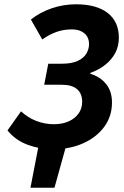

<svg xmlns="http://www.w3.org/2000/svg" viewBox="-20 -684 580 895"><path d="M122 191 159 0H287L234 191ZM225 12Q167 12 109.5 -9Q52 -30 15 -76L78 -165Q109 -136 148.5 -120.5Q188 -105 232 -105Q270 -105 299.5 -118Q329 -131 346 -154.5Q363 -178 363 -210Q363 -248 339 -268.5Q315 -289 267 -289H186L205 -387H268Q314 -387 342 -400Q370 -413 382.5 -434Q395 -455 395 -478Q395 -511 373 -529Q351 -547 316 -547Q277 -547 244 -535.5Q211 -524 177 -500L124 -593Q167 -627 221.5 -645.5Q276 -664 334 -664Q430 -664 482 -623.5Q534 -583 534 -508Q534 -468 517 -436.5Q500 -405 470 -381.5Q440 -358 401 -344V-340Q446 -327 474 -293Q502 -259 502 -206Q502 -142 466 -93Q430 -44 367.5 -16Q305 12 225 12Z"/></svg>

Font: Source Sans 3
Style: Bold Italic
Weight: 700
Italic angle: -11°
Designer: Paul D. Hunt
Foundry: Adobe
Version: Version 3.052;hotconv 1.1.0;makeotfexe 2.6.0